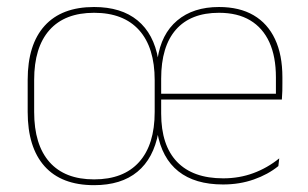

<svg xmlns="http://www.w3.org/2000/svg" viewBox="-20 -517 878 548"><path d="M248.5 11.5Q155.5 11.5 107.2 -42.5Q59 -96.5 59 -197.5V-289Q59 -390 107.5 -443.5Q156 -497 248.5 -497Q326 -497 372.5 -458.8Q419 -420.5 431.5 -348H429.5Q440 -420 485.8 -458.5Q531.5 -497 605 -497Q663.5 -497 703.8 -473.5Q744 -450 765 -405.2Q786 -360.5 786 -296.5V-279.5Q786 -268.5 785.8 -257.5Q785.5 -246.5 784.5 -233H767.5Q767.5 -250.5 767.5 -266.5Q767.5 -282.5 767.5 -296Q767.5 -355.5 748.8 -396.5Q730 -437.5 694 -459Q658 -480.5 605 -480.5Q524.5 -480.5 482.2 -432.5Q440 -384.5 440 -292.5V-240V-236V-193Q440 -102.5 485.2 -55.2Q530.5 -8 617 -8Q663 -8 703 -22.8Q743 -37.5 777 -65L774.5 -43Q745 -19 704.5 -4.8Q664 9.5 616.5 9.5Q536.5 9.5 489.2 -28Q442 -65.5 429 -139H432Q418.5 -65 372.2 -26.8Q326 11.5 248.5 11.5ZM778 -233H430V-249.5H778ZM248.5 -5Q332.5 -5 377 -54.5Q421.5 -104 421.5 -197.5V-288Q421.5 -381.5 377 -431Q332.5 -480.5 248.5 -480.5Q165 -480.5 121.2 -431.2Q77.5 -382 77.5 -289V-197.5Q77.5 -104 121.2 -54.5Q165 -5 248.5 -5Z"/></svg>

Font: Anek Kannada Medium Thin
Style: Regular
Weight: 250
Version: Version 1.003